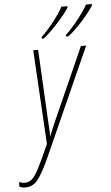

<svg xmlns="http://www.w3.org/2000/svg" viewBox="-118 -971 590 1019"><g transform="rotate(-5 177.5 -461.5)"><path d="M-24 8Q14 8 40 -23Q66 -54 104 -137L362 -714H334L168 -341Q146 -293 130 -249Q130 -272 128 -297Q126 -322 125 -350L106 -714H80L109 -212Q72 -128 50.5 -86.5Q29 -45 12.5 -31Q-4 -17 -25 -17Q-40 -17 -56 -24V1Q-44 8 -24 8ZM131 -771H141Q175 -797 217.5 -844Q260 -891 281 -923V-931H249Q233 -900 200 -857.5Q167 -815 130 -779ZM261 -771H272Q307 -797 349 -844Q391 -891 411 -923V-931H380Q363 -900 330 -857.5Q297 -815 260 -779Z"/></g></svg>

Font: Noto Sans Display Condensed Thin
Style: Italic
Weight: 250
Width: 3
Italic angle: -12°
Designer: Monotype Design Team
Foundry: Monotype Imaging Inc.
Version: Version 1.900